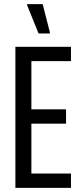

<svg xmlns="http://www.w3.org/2000/svg" viewBox="-20 -916 396 936"><path d="M55 0V-688H326V-618H133V-383H302V-313H133V-70H326V0ZM168 -753 112 -891V-896H188L223 -759V-753Z"/></svg>

Font: Saira ExtraCondensed Medium
Style: Regular
Weight: 500
Width: 2
Designer: Hector Gatti with collaboration of the Omnibus-Type team
Foundry: Omnibus-Type
Version: Version 1.101